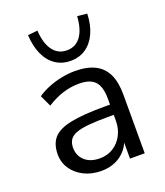

<svg xmlns="http://www.w3.org/2000/svg" viewBox="-138 -838 807 940"><g transform="rotate(-20 265.0 -367.5)"><path d="M228.7 8.9Q178.8 8.9 139.2 -10.8Q99.5 -30.5 76.8 -64.1Q54.1 -97.8 54.1 -139.7Q54.1 -193.7 81.3 -224.7Q108.5 -255.6 172.3 -268.8Q236.1 -282 345.8 -282H391.1V-228.6H347.4Q286.1 -228.6 245 -224.6Q204 -220.5 180 -210.9Q156 -201.3 145.9 -185.1Q135.8 -168.9 135.8 -144.6Q135.8 -103.7 164.4 -77.6Q193 -51.6 242.5 -51.6Q282.3 -51.6 312.6 -70.8Q342.9 -90 360.5 -123.1Q378.2 -156.2 378.2 -198.7V-313.1Q378.2 -374.8 353 -402.6Q327.8 -430.4 270.5 -430.4Q227.4 -430.4 186.3 -417.7Q145.1 -404.9 101.7 -377.3L74.1 -436.3Q100.1 -454.3 133 -467.6Q165.8 -480.8 201.9 -488.1Q237.9 -495.3 271.3 -495.3Q334.3 -495.3 375.3 -474.9Q416.2 -454.5 436.3 -412.9Q456.4 -371.3 456.4 -306.1V0H379.7V-113H389.3Q380.7 -75.4 358.3 -48Q336 -20.7 303.1 -5.9Q270.2 8.9 228.7 8.9ZM271.6 -548.9Q227.3 -548.9 193.2 -571.8Q159.1 -594.8 139.7 -637.5Q120.3 -680.2 117.2 -738.7L168.1 -744.1Q172.1 -676.7 199 -640.2Q225.9 -603.7 271.6 -603.7Q317.8 -603.7 344.4 -640.2Q371.1 -676.7 375.1 -744.1L425.9 -738.7Q423.9 -680.2 404.2 -637.5Q384.5 -594.8 350.7 -571.8Q316.9 -548.9 271.6 -548.9Z"/></g></svg>

Font: Nunito Sans 12pt ExtraLight
Style: Regular
Weight: 200
Version: Version 3.101;gftools[0.9.27]